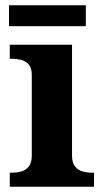

<svg xmlns="http://www.w3.org/2000/svg" viewBox="-20 -705 392 725"><path d="M17 0V-53H29Q44 -53 60.5 -57.5Q77 -62 88.5 -75.9Q100 -89.8 100 -117.7V-422Q100 -448.9 88 -462Q76 -475 59.5 -479Q43 -483 29 -483H17V-536H252V-118Q252 -90 263.5 -76Q275 -62 292 -57.5Q309 -53 323 -53H335V0ZM14 -606V-685H304V-606Z"/></svg>

Font: Noto Serif Kannada
Style: Regular
Weight: 400
Designer: Universal Thirst, Indian Type Foundry and the Monotype Design Team
Foundry: Monotype Imaging Inc.
Version: Version 2.003